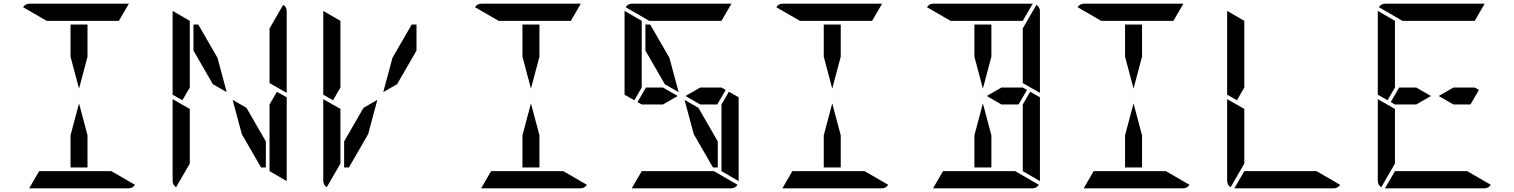

<svg xmlns="http://www.w3.org/2000/svg" viewBox="-20 -1020 8200 1040"><path d="M362 -713V-887H454V-713L408 -540ZM454 -287V-113H362V-287L408 -460ZM233 -907 105 -981Q117 -1000 140 -1000H676Q676 -1000 678 -1000L624 -907H621H590H454H362ZM583 -93 711 -19Q699 0 676 0H140Q140 0 138 0L192 -93H195H226H362H454Z M1028 -746V-887H1054L1158 -707L1208 -521L1133 -564ZM1480 -523 1533 -493V-41Q1533 -41 1533 -39L1440 -93V-95V-103V-113V-218V-454ZM1008 -218V-134L934 -6Q915 -18 915 -41V-483L1008 -430ZM1514 -994Q1533 -982 1533 -959V-517L1440 -570V-607V-782V-866ZM1420 -254V-113H1394L1290 -293L1240 -479L1315 -436ZM915 -959Q915 -959 915 -961L1008 -907V-905V-895V-887V-782V-578V-546L968 -477L915 -507Z M1824 -218V-134L1750 -6Q1731 -18 1731 -41V-483L1824 -430ZM2106 -707 2210 -887H2236V-746L2131 -564L2056 -521ZM1974 -293 1870 -113H1844V-254L1949 -436L2024 -479ZM1731 -959Q1731 -959 1731 -961L1824 -907V-905V-895V-887V-782V-578V-546L1784 -477L1731 -507Z M2810 -713V-887H2902V-713L2856 -540ZM2902 -287V-113H2810V-287L2856 -460ZM2681 -907 2553 -981Q2565 -1000 2588 -1000H3124Q3124 -1000 3126 -1000L3072 -907H3069H3038H2902H2810ZM3031 -93 3159 -19Q3147 0 3124 0H2588Q2588 0 2586 0L2640 -93H2643H2674H2810H2902Z M3651 -500 3571 -454H3476H3456L3433 -467L3479 -546H3571ZM3888 -546 3911 -533 3865 -454H3773L3693 -500L3773 -546ZM3476 -746V-887H3502L3606 -707L3656 -521L3581 -564ZM3928 -523 3981 -493V-41Q3981 -41 3981 -39L3888 -93V-95V-103V-113V-218V-454ZM3497 -907 3369 -981Q3381 -1000 3404 -1000H3940Q3940 -1000 3942 -1000L3888 -907H3885H3854H3718H3626ZM3847 -93 3975 -19Q3963 0 3940 0H3404Q3404 0 3402 0L3456 -93H3459H3490H3626H3718ZM3868 -254V-113H3842L3738 -293L3688 -479L3763 -436ZM3363 -959Q3363 -959 3363 -961L3456 -907V-905V-895V-887V-782V-578V-546L3416 -477L3363 -507Z M4442 -713V-887H4534V-713L4488 -540ZM4534 -287V-113H4442V-287L4488 -460ZM4313 -907 4185 -981Q4197 -1000 4220 -1000H4756Q4756 -1000 4758 -1000L4704 -907H4701H4670H4534H4442ZM4663 -93 4791 -19Q4779 0 4756 0H4220Q4220 0 4218 0L4272 -93H4275H4306H4442H4534Z M5258 -713V-887H5350V-713L5304 -540ZM5520 -546 5543 -533 5497 -454H5405L5325 -500L5405 -546ZM5560 -523 5613 -493V-41Q5613 -41 5613 -39L5520 -93V-95V-103V-113V-218V-454ZM5350 -287V-113H5258V-287L5304 -460ZM5594 -994Q5613 -982 5613 -959V-517L5520 -570V-607V-782V-866ZM5129 -907 5001 -981Q5013 -1000 5036 -1000H5572Q5572 -1000 5574 -1000L5520 -907H5517H5486H5350H5258ZM5479 -93 5607 -19Q5595 0 5572 0H5036Q5036 0 5034 0L5088 -93H5091H5122H5258H5350Z M6074 -713V-887H6166V-713L6120 -540ZM6166 -287V-113H6074V-287L6120 -460ZM5945 -907 5817 -981Q5829 -1000 5852 -1000H6388Q6388 -1000 6390 -1000L6336 -907H6333H6302H6166H6074ZM6295 -93 6423 -19Q6411 0 6388 0H5852Q5852 0 5850 0L5904 -93H5907H5938H6074H6166Z M6720 -218V-134L6646 -6Q6627 -18 6627 -41V-483L6720 -430ZM7111 -93 7239 -19Q7227 0 7204 0H6668Q6668 0 6666 0L6720 -93H6723H6754H6890H6982ZM6627 -959Q6627 -959 6627 -961L6720 -907V-905V-895V-887V-782V-578V-546L6680 -477L6627 -507Z M7731 -500 7651 -454H7556H7536L7513 -467L7559 -546H7651ZM7968 -546 7991 -533 7945 -454H7853L7773 -500L7853 -546ZM7536 -218V-134L7462 -6Q7443 -18 7443 -41V-483L7536 -430ZM7577 -907 7449 -981Q7461 -1000 7484 -1000H8020Q8020 -1000 8022 -1000L7968 -907H7965H7934H7798H7706ZM7927 -93 8055 -19Q8043 0 8020 0H7484Q7484 0 7482 0L7536 -93H7539H7570H7706H7798ZM7443 -959Q7443 -959 7443 -961L7536 -907V-905V-895V-887V-782V-578V-546L7496 -477L7443 -507Z"/></svg>

Font: DSEG14 Modern
Style: Regular
Weight: 400
Designer: Keshikan(Twitter:@keshinomi_88pro)
Version: Version 0.46